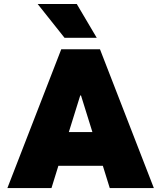

<svg xmlns="http://www.w3.org/2000/svg" viewBox="-20 -958 821 978"><path d="M503.9 -113.3H277.3L242.2 0H17.6L292 -707H489.3L763.7 0H539.1ZM450.7 -285.2 392.6 -471.7H388.7L330.6 -285.2ZM171.9 -937.5H371.1L472.7 -765.6H308.6Z"/></svg>

Font: Wanted Sans ExtraBlack
Style: Regular
Weight: 900
Designer: Original Design by Kil Hyung-jin and Kang Hanbin, Wanted Lab, Inc; Hangeul from Source Han Sans by Jang Soo-young and Ka
Foundry: Wanted Lab, Inc.
Version: Version 1.001